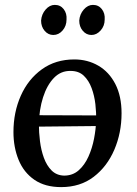

<svg xmlns="http://www.w3.org/2000/svg" viewBox="-20 -754 559 785"><path d="M113 -236 114 -283 410 -282 408 -239ZM284 -511Q338 -511 382 -485.5Q426 -460 451.5 -410.5Q477 -361 477 -291Q477 -211 447.5 -142Q418 -73 363 -31Q308 11 230 11Q164 11 120.5 -19Q77 -49 56 -100.5Q35 -152 35 -214Q35 -295 65 -362.5Q95 -430 151 -470.5Q207 -511 284 -511ZM269 -464Q229 -465 200.5 -435.5Q172 -406 156 -356Q140 -306 139 -245Q139 -213 143.5 -176.5Q148 -140 159.5 -108.5Q171 -77 191 -57Q211 -37 242 -36Q277 -36 301.5 -57.5Q326 -79 341.5 -113.5Q357 -148 364.5 -187Q372 -226 373 -260Q374 -293 370 -328Q366 -363 354.5 -394Q343 -425 322.5 -444.5Q302 -464 269 -464ZM354 -611Q333 -611 318.5 -628Q304 -645 304 -670Q306 -696 322.5 -715Q339 -734 360 -734Q383 -734 396.5 -716.5Q410 -699 408 -674Q408 -648 391.5 -629.5Q375 -611 354 -611ZM198 -611Q177 -611 162.5 -628Q148 -645 148 -670Q150 -696 166.5 -715Q183 -734 204 -734Q227 -734 240.5 -716.5Q254 -699 252 -674Q252 -648 236 -629.5Q220 -611 198 -611Z"/></svg>

Font: Lora Medium
Style: Italic
Weight: 500
Italic angle: -3°
Designer: Olga Karpushina, Alexei Vanyashin (Cyrillic)
Foundry: Cyreal
Version: Version 3.004